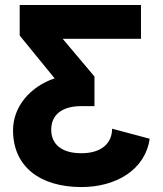

<svg xmlns="http://www.w3.org/2000/svg" viewBox="-20 -528 658 776"><path d="M32.7 -1.5C32.7 146.5 143.1 228 309.1 228C447.8 228 566.4 159.7 585 32.7L433.1 -7.8C433.1 50.3 390.6 91.3 309.1 91.3C228 91.3 187 54.2 187 -3.9C187 -62 228 -99.1 309.1 -99.1H361.8V-218.8L233.4 -371.1H549.8V-507.8H59.6V-384.3L200.7 -211.4C100.6 -177.2 32.7 -96.2 32.7 -1.5Z"/></svg>

Font: Giphurs ExtraBold
Style: Regular
Weight: 800
Version: Version 1.000